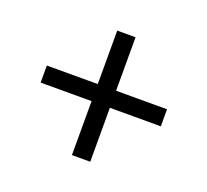

<svg xmlns="http://www.w3.org/2000/svg" viewBox="-93 -695 775 719"><g transform="rotate(20 295.0 -335.0)"><path d="M259 -583H332V-370H535V-302H332V-87H259V-302H56V-370H259Z"/></g></svg>

Font: Aleo
Style: Regular
Weight: 400
Designer: Alessio Laiso
Foundry: Alessio Laiso
Version: Version 2.001; ttfautohint (v1.8.4.7-5d5b);gftools[0.9.29]